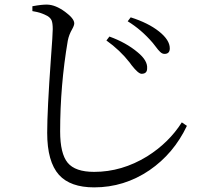

<svg xmlns="http://www.w3.org/2000/svg" viewBox="-20 -767 888 830"><path d="M387 43Q284 43 235 -11Q184 -68 184 -193Q184 -289 200 -513Q208 -619 208 -641Q208 -667 203 -679Q198 -690 185 -698Q158 -713 120 -719V-740Q163 -748 185 -747Q220 -746 260.5 -716.5Q301 -687 301 -666Q301 -657 292 -641Q278 -617 273 -591Q240 -397 240 -199Q240 -103 272.5 -63.5Q305 -24 387 -24Q507 -24 616 -91Q710 -150 766 -238L788 -223Q731 -103 626 -31Q517 43 387 43ZM592 -448Q578 -448 549 -485Q544 -492 541 -496Q499 -550 440 -592L453 -609Q525 -583 575 -541Q619 -505 616 -471Q616 -448 592 -448ZM691 -534Q681 -534 672 -543Q665 -549 651 -568Q644 -577 640 -582Q591 -639 532 -675L545 -692Q621 -668 667.5 -631Q714 -594 714 -558Q714 -534 691 -534Z"/></svg>

Font: Cactus Classical Serif
Style: Regular
Weight: 400
Designer: Henry Chan (via Glyphwiki)、田海東、宇文滿月
Foundry: Moonlit Owen
Version: Version 1.000